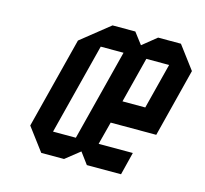

<svg xmlns="http://www.w3.org/2000/svg" viewBox="-80 -589 723 678"><g transform="rotate(15 282.0 -250.0)"><path d="M229.2 -83.3 314.2 -416.7H230.8L145.8 -83.3ZM355 -250H438.3L480.8 -416.7H397.5ZM366.7 -458.3 418.3 -500H501.7L564.2 -416.7L500.8 -166.7H334.2L312.5 -83.3H437.5L416.7 0H291.7L260.8 -41.7L208.3 0H125L62.5 -83.3L147.5 -416.7L251.7 -500H335Z"/></g></svg>

Font: Yulong
Style: Italic
Weight: 400
Italic angle: -14.25°
Designer: GGBotNet
Foundry: f0n7.com
Version: 1.00